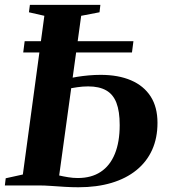

<svg xmlns="http://www.w3.org/2000/svg" viewBox="-28 -763 694 790"><path d="M294.5 7.5Q268 7.5 239.2 5.8Q210.5 4 182.5 2Q154.5 0 131.5 0H-8L-4.5 -29.5L66 -45L154.5 -698L91 -712.5L95 -743H385L381.5 -712.5L306 -698L215.5 -41Q232.5 -37 252.5 -33.8Q272.5 -30.5 292 -30.5Q348 -30.5 386.2 -55.8Q424.5 -81 444.5 -129.8Q464.5 -178.5 464.5 -248.5Q464.5 -305 451 -340Q437.5 -375 408.8 -391.2Q380 -407.5 335 -407.5Q312 -407.5 290.2 -404.2Q268.5 -401 252 -398L254.5 -439.5Q268 -443.5 290 -447Q312 -450.5 337 -452.8Q362 -455 386 -455Q459 -455 511.2 -432.5Q563.5 -410 591.8 -366.2Q620 -322.5 620 -257.5Q620 -195 597.8 -146Q575.5 -97 533.2 -62.8Q491 -28.5 430.8 -10.5Q370.5 7.5 294.5 7.5ZM67.5 -547 73.5 -593.5H521L515 -547Z"/></svg>

Font: Merriweather 96pt
Style: Bold Italic
Weight: 700
Italic angle: -7.8°
Version: Version 2.101